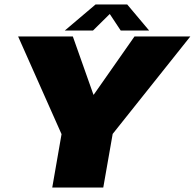

<svg xmlns="http://www.w3.org/2000/svg" viewBox="-20 -838 870 858"><path d="M213.5 0H441.5L483.5 -239.5L830.5 -675H581L399 -415H397.5L305.5 -675H61L255 -238.5ZM269.5 -701.5H395.5L470.5 -775.5L519.5 -701.5H646.5L548.5 -818H407Z"/></svg>

Font: Anybody Thin Black
Style: Italic
Weight: 900
Italic angle: -10°
Version: Version 1.113;gftools[0.9.25]